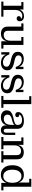

<svg xmlns="http://www.w3.org/2000/svg" viewBox="1796 -2518 732 4363"><g transform="rotate(90 2161.5 -336.0)"><path d="M16 0V-48H110V-455H26V-503H196V-414Q216 -466 255.5 -491Q295 -516 348 -516Q400 -516 431.5 -490Q463 -464 463 -417Q463 -388 446.5 -368.5Q430 -349 401 -349Q376 -349 361 -362.5Q346 -376 346 -397Q346 -446 406 -448Q388 -477 338 -477Q282 -477 243.5 -433.5Q205 -390 205 -303V-48H359V0Z M742 8Q673 8 628.5 -30Q584 -68 584 -151V-455H511V-503H679V-151Q679 -102 705 -78Q731 -54 775 -54Q809 -54 838.5 -69.5Q868 -85 886.5 -118.5Q905 -152 905 -205V-455H821V-503H1001V-48H1084V0H917V-132Q902 -61 857.5 -26.5Q813 8 742 8Z M1165 0V-183H1215Q1244 -102 1293 -70Q1342 -38 1391 -38Q1441 -38 1468 -59.5Q1495 -81 1495 -120Q1495 -158 1463.5 -178Q1432 -198 1387 -208L1327 -222Q1248 -239 1202.5 -274Q1157 -309 1157 -376Q1157 -444 1204 -477.5Q1251 -511 1321 -511Q1377 -511 1425.5 -486Q1474 -461 1498 -404V-503H1551V-329H1501Q1486 -381 1458.5 -411Q1431 -441 1398.5 -453.5Q1366 -466 1336 -466Q1293 -466 1266 -447Q1239 -428 1239 -390Q1239 -350 1270 -331.5Q1301 -313 1345 -303L1404 -290Q1454 -279 1493 -261.5Q1532 -244 1554.5 -215Q1577 -186 1577 -138Q1577 -67 1530.5 -29.5Q1484 8 1407 8Q1346 8 1295 -19.5Q1244 -47 1218 -108V0Z M1687 0V-183H1737Q1766 -102 1815 -70Q1864 -38 1913 -38Q1963 -38 1990 -59.5Q2017 -81 2017 -120Q2017 -158 1985.5 -178Q1954 -198 1909 -208L1849 -222Q1770 -239 1724.5 -274Q1679 -309 1679 -376Q1679 -444 1726 -477.5Q1773 -511 1843 -511Q1899 -511 1947.5 -486Q1996 -461 2020 -404V-503H2073V-329H2023Q2008 -381 1980.5 -411Q1953 -441 1920.5 -453.5Q1888 -466 1858 -466Q1815 -466 1788 -447Q1761 -428 1761 -390Q1761 -350 1792 -331.5Q1823 -313 1867 -303L1926 -290Q1976 -279 2015 -261.5Q2054 -244 2076.5 -215Q2099 -186 2099 -138Q2099 -67 2052.5 -29.5Q2006 8 1929 8Q1868 8 1817 -19.5Q1766 -47 1740 -108V0Z M2159 0V-48H2250V-634H2166V-682H2346V-48H2429V0Z M2644 9Q2572 9 2529.5 -27Q2487 -63 2487 -122Q2487 -187 2529 -220.5Q2571 -254 2638 -270L2719 -289Q2765 -300 2791.5 -316.5Q2818 -333 2818 -374V-376Q2818 -471 2706 -471Q2664 -471 2629.5 -456.5Q2595 -442 2580 -411Q2608 -409 2625 -398Q2642 -387 2642 -364Q2642 -342 2628 -329.5Q2614 -317 2588 -317Q2563 -317 2544.5 -333.5Q2526 -350 2526 -381Q2526 -427 2554.5 -456Q2583 -485 2629 -499.5Q2675 -514 2727 -514Q2814 -514 2860.5 -477Q2907 -440 2907 -363V-106Q2907 -84 2918 -69.5Q2929 -55 2950 -55Q2972 -55 2983 -69.5Q2994 -84 2994 -106V-317H3045V-110Q3045 -55 3018 -23Q2991 9 2935 9Q2881 9 2854 -22Q2827 -53 2827 -109V-129Q2810 -57 2762 -24Q2714 9 2644 9ZM2585 -141Q2585 -101 2611.5 -78.5Q2638 -56 2680 -56Q2717 -56 2748 -72.5Q2779 -89 2798 -125.5Q2817 -162 2817 -222V-305Q2809 -286 2789 -274Q2769 -262 2731 -251L2684 -239Q2636 -226 2610.5 -204Q2585 -182 2585 -141Z M3092 0V-48H3186V-455H3102V-503H3271V-369Q3298 -511 3444 -511Q3512 -511 3556 -474Q3600 -437 3600 -355V-48H3673V0H3416V-48H3504V-352Q3504 -402 3479 -425.5Q3454 -449 3410 -449Q3377 -449 3347.5 -433.5Q3318 -418 3300 -385Q3282 -352 3282 -298V-48H3370V0Z M3951 10Q3854 10 3794 -58Q3734 -126 3734 -251Q3734 -378 3794 -445.5Q3854 -513 3951 -513Q4018 -513 4061.5 -482.5Q4105 -452 4127 -396V-634H4043V-682H4223V-48H4306V0H4135V-118Q4113 -58 4067 -24Q4021 10 3951 10ZM3983 -45Q4051 -45 4092 -99.5Q4133 -154 4133 -251Q4133 -350 4092 -404Q4051 -458 3983 -458Q3916 -458 3876 -404Q3836 -350 3836 -251Q3836 -154 3876 -99.5Q3916 -45 3983 -45Z"/></g></svg>

Font: Montagu Slab 144pt
Style: Regular
Weight: 400
Designer: Florian Karsten
Foundry: Florian Karsten
Version: Version 1.000; ttfautohint (v1.8.3)